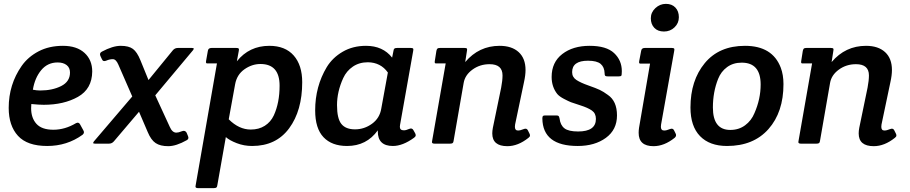

<svg xmlns="http://www.w3.org/2000/svg" viewBox="-20 -743 4705 993"><path d="M407 -46Q327 12 224 12Q121 12 73 -40.5Q25 -93 25 -185Q25 -306 92 -402Q125 -449 179.5 -477.5Q234 -506 305.5 -506Q377 -506 417 -469.5Q457 -433 457 -373Q456 -283 383 -242Q310 -201 206 -201Q182 -201 142 -205Q141 -197 141 -183Q141 -133 168.5 -102.5Q196 -72 256 -72Q316 -72 373 -106Q387 -113 394 -100L411 -69Q419 -56 407 -46ZM278 -420Q226 -420 193 -380Q160 -340 150 -279Q170 -275 188 -275Q251 -275 296.5 -298Q342 -321 342 -368Q342 -393 324.5 -406.5Q307 -420 278 -420Z M900 -495H972Q982 -495 982 -491.5Q982 -488 978 -483L783 -250L858 -87Q871 -57 892 -57Q903 -57 920 -64Q937 -71 945 -57L952 -40Q959 -25 946 -18Q891 13 850 13Q809 13 785 -3Q761 -19 744 -60L699 -165L569 -12Q559 0 543 0H472Q462 0 462 -3.5Q462 -7 466 -12L664 -244L592 -409Q580 -437 563.5 -437Q547 -437 530 -429.5Q513 -422 507 -437L499 -454Q493 -469 507 -476Q563 -506 604.5 -506Q646 -506 667.5 -490Q689 -474 706 -432L748 -329L874 -483Q884 -495 900 -495Z M1005 230Q991 230 991 222Q991 219 992 215L1102 -415H1059Q1049 -414 1046.5 -417Q1044 -420 1046 -429L1055 -480Q1057 -495 1074 -495H1202Q1212 -495 1214.5 -492Q1217 -489 1215 -480L1205 -426Q1269 -506 1373 -506Q1455 -506 1499 -456Q1543 -406 1543 -318Q1543 -171 1475.5 -79.5Q1408 12 1284 12Q1242 12 1204.5 -2.5Q1167 -17 1148 -34L1104 215Q1103 224 1099 227Q1095 230 1085 230ZM1327 -412Q1283 -412 1244 -384.5Q1205 -357 1196 -307L1163 -126Q1216 -73 1277 -73Q1319 -73 1349.5 -92.5Q1380 -112 1396 -146Q1426 -211 1426 -300Q1426 -412 1327 -412Z M2034 -495H2104Q2114 -495 2116.5 -492Q2119 -489 2117 -480L2049 -97Q2048 -92 2048 -87Q2048 -69 2069 -69Q2080 -69 2095.5 -76Q2111 -83 2118 -70L2127 -54Q2130 -49 2130 -43Q2130 -37 2122 -31Q2063 12 2012 12Q1934 12 1934 -63Q1934 -66 1934 -69Q1876 12 1775 12Q1696 12 1653 -33.5Q1610 -79 1610 -172Q1610 -296 1670 -396Q1700 -445 1752.5 -475.5Q1805 -506 1873 -506Q1960 -506 2008 -445L2015 -480Q2016 -489 2020 -492Q2024 -495 2034 -495ZM1986 -368Q1949 -420 1883 -421Q1838 -421 1805 -398.5Q1772 -376 1755 -339Q1723 -269 1723 -199.5Q1723 -130 1745.5 -102Q1768 -74 1816 -74Q1864 -74 1904 -103Q1944 -132 1952 -182Z M2228 0Q2214 0 2214 -8Q2214 -11 2215 -15L2285 -415H2242Q2232 -414 2229.5 -417Q2227 -420 2229 -429L2237 -480Q2239 -489 2242.5 -492Q2246 -495 2256 -495H2382Q2392 -495 2394.5 -492Q2397 -489 2395 -480L2386 -422Q2457 -506 2564 -506Q2627 -506 2662.5 -473.5Q2698 -441 2698 -381Q2698 -354 2690 -318L2644 -99Q2643 -92 2643 -87Q2643 -68 2659 -68Q2671 -68 2687.5 -75Q2704 -82 2710 -69L2718 -53Q2721 -48 2721 -42Q2721 -36 2713 -30Q2659 13 2604 13Q2526 13 2526 -53Q2526 -66 2529 -82L2572 -290Q2579 -327 2579 -353Q2579 -411 2512 -411Q2462 -411 2423.5 -383Q2385 -355 2378 -314L2326 -15Q2325 -6 2321 -3Q2317 0 2307 0Z M2970 -63Q3062 -63 3062 -128Q3062 -157 3041 -171.5Q3020 -186 2982 -198Q2944 -210 2932.5 -214.5Q2921 -219 2897 -231.5Q2873 -244 2862 -257Q2833 -294 2833 -345Q2833 -421 2888 -463.5Q2943 -506 3029.5 -506Q3116 -506 3156 -468.5Q3196 -431 3196 -375Q3196 -354 3193 -351Q3190 -348 3180 -348H3123Q3113 -348 3110 -351Q3107 -354 3107 -364Q3106 -396 3086.5 -412.5Q3067 -429 3021 -429Q2939 -429 2939 -370Q2939 -344 2961 -329.5Q2983 -315 3023 -301Q3063 -287 3082 -278Q3101 -269 3124 -252Q3171 -220 3171 -146Q3171 -72 3113.5 -30Q3056 12 2968 12Q2787 12 2785 -130Q2785 -140 2788 -143Q2791 -146 2800 -146H2856Q2866 -146 2869 -143Q2872 -140 2874 -130Q2878 -96 2899 -79.5Q2920 -63 2970 -63Z M3315 -495H3454Q3464 -495 3466.5 -492Q3469 -489 3467 -480L3399 -99Q3398 -92 3398 -87Q3398 -68 3415 -68Q3427 -68 3443.5 -75Q3460 -82 3466 -69L3474 -53Q3481 -40 3469 -30Q3415 13 3360 13Q3283 13 3283 -56Q3283 -68 3285 -82L3342 -414H3299Q3289 -413 3286.5 -416Q3284 -419 3286 -428L3296 -480Q3298 -495 3315 -495ZM3491 -654Q3491 -623 3468.5 -601.5Q3446 -580 3414 -580Q3382 -580 3364 -599Q3346 -618 3346 -648.5Q3346 -679 3369.5 -701Q3393 -723 3424 -723Q3455 -723 3473 -704Q3491 -685 3491 -654Z M4032 -308Q4032 -163 3954.5 -75.5Q3877 12 3740 12Q3650 12 3600.5 -39Q3551 -90 3551 -187Q3551 -327 3625 -416.5Q3699 -506 3833 -506Q3975 -506 4018 -393Q4032 -356 4032 -308ZM3914 -306Q3914 -419 3816 -419Q3772 -419 3740.5 -396Q3709 -373 3694 -335Q3667 -267 3667 -187Q3667 -71 3757 -71Q3801 -71 3833.5 -95Q3866 -119 3882 -158Q3914 -231 3914 -306Z M4123 0Q4109 0 4109 -8Q4109 -11 4110 -15L4180 -415H4137Q4127 -414 4124.5 -417Q4122 -420 4124 -429L4132 -480Q4134 -489 4137.5 -492Q4141 -495 4151 -495H4277Q4287 -495 4289.5 -492Q4292 -489 4290 -480L4281 -422Q4352 -506 4459 -506Q4522 -506 4557.5 -473.5Q4593 -441 4593 -381Q4593 -354 4585 -318L4539 -99Q4538 -92 4538 -87Q4538 -68 4554 -68Q4566 -68 4582.5 -75Q4599 -82 4605 -69L4613 -53Q4616 -48 4616 -42Q4616 -36 4608 -30Q4554 13 4499 13Q4421 13 4421 -53Q4421 -66 4424 -82L4467 -290Q4474 -327 4474 -353Q4474 -411 4407 -411Q4357 -411 4318.5 -383Q4280 -355 4273 -314L4221 -15Q4220 -6 4216 -3Q4212 0 4202 0Z"/></svg>

Font: Crete Round
Style: Italic
Weight: 400
Designer: Veronika Burian
Foundry: TypeTogether
Version: Version 1.001; ttfautohint (v1.6)